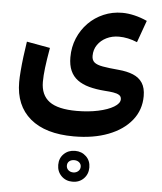

<svg xmlns="http://www.w3.org/2000/svg" viewBox="-62 -537 893 1061"><g transform="rotate(5 384.5 -7.0)"><path d="M711.6 -451.8Q676 -467.9 640.6 -476.2Q605.1 -484.5 573.4 -484.5Q518.3 -484.5 470.1 -463.8Q421.9 -443.2 385.8 -406.6Q349.7 -369.9 329.1 -320.9Q308.5 -271.9 308.5 -215.2Q308.5 -171.3 322.1 -140.7Q335.6 -110.1 361.9 -90.7Q388.1 -71.2 426.5 -60.7Q464.8 -50.3 514.4 -46.6Q540.4 -45 561.2 -41.8Q582 -38.6 594.2 -31Q606.5 -23.4 606.5 -7.7Q606.5 15.3 573.9 34.9Q541.4 54.5 487.5 66Q433.6 77.6 368.8 77.6Q264.5 77.6 216.7 42.2Q168.9 6.8 168.9 -66.3Q168.9 -99.9 174.2 -144Q179.5 -188 191.5 -256.3L61.7 -279.7Q55 -237.7 49.7 -195.1Q44.4 -152.6 41.5 -115.8Q38.5 -79.1 38.5 -54Q38.5 76.6 123 147.9Q207.5 219.2 364.8 219.2Q473.8 219.2 556.2 187.5Q638.5 155.8 684.7 98.3Q730.9 40.7 730.9 -35.8Q730.9 -81.3 712.9 -109Q694.9 -136.7 661.1 -150.7Q627.3 -164.7 579.8 -168.8Q524.5 -173.6 491.7 -179.5Q458.8 -185.3 444.4 -197.5Q430 -209.7 430 -233.4Q430 -267.7 448.1 -294.2Q466.2 -320.8 497.2 -336.2Q528.2 -351.6 566.3 -351.6Q615.8 -351.6 667.9 -329.9ZM379.7 349.8Q396.4 349.8 407.2 359.1Q418.1 368.3 418.1 383.1Q418.1 398 407 407.9Q395.9 417.9 379.7 417.9Q363.4 417.9 352.4 408.2Q341.4 398.5 341.4 383.1Q341.4 367.8 352 358.8Q362.7 349.8 379.7 349.8ZM379.7 298.2Q342.5 298.2 318 322.1Q293.4 345.9 293.4 383.1Q293.4 420.3 318 444.8Q342.5 469.3 379.7 469.3Q417.4 469.3 441.7 444.8Q466 420.3 466 383.1Q466 345.8 441.4 322Q416.8 298.2 379.7 298.2Z"/></g></svg>

Font: Estedad-FD VF
Style: Regular
Weight: 100
Designer: Amin Abedi
Version: Version 7.3